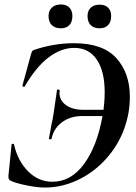

<svg xmlns="http://www.w3.org/2000/svg" viewBox="-20 -830 612 862"><path d="M29 -18Q22 -21 19.5 -26.5Q17 -32 18 -42L32 -181Q32 -184 37 -184.5Q42 -185 43 -181Q60 -107 106.5 -60.5Q153 -14 215 -14Q299 -14 357.5 -94Q416 -174 440 -308Q450 -364 450 -416Q450 -510 414.5 -562.5Q379 -615 313 -615Q255 -615 198.5 -572.5Q142 -530 91 -442Q90 -440 88 -440Q85 -440 82.5 -442Q80 -444 81 -447L118 -582Q119 -585 121 -592Q123 -599 125.5 -601.5Q128 -604 133 -606Q222 -636 312 -636Q442 -636 502.5 -569Q563 -502 563 -395Q563 -360 557 -324Q539 -225 482 -148.5Q425 -72 345.5 -30Q266 12 182 12Q148 12 100.5 2.5Q53 -7 29 -18ZM200 -209 212 -276Q216 -290 219 -311Q219 -311 228 -371Q230 -386 236 -426Q236 -428 240 -428Q243 -428 246 -426.5Q249 -425 248 -423L247 -413Q247 -379 276.5 -358Q306 -337 354 -337H525L520 -309H349Q295 -309 257.5 -280.5Q220 -252 212 -208Q211 -204 205 -204.5Q199 -205 200 -209ZM198 -758Q198 -782 213 -796Q228 -810 253 -810Q278 -810 291.5 -796Q305 -782 305 -758Q305 -732 291.5 -717.5Q278 -703 253 -703Q227 -703 212.5 -717.5Q198 -732 198 -758ZM373 -758Q373 -782 387.5 -795.5Q402 -809 427 -809Q452 -809 465.5 -795.5Q479 -782 479 -758Q479 -732 465.5 -717.5Q452 -703 427 -703Q401 -703 387 -717.5Q373 -732 373 -758Z"/></svg>

Font: Cormorant Infant
Style: Bold Italic
Weight: 700
Italic angle: -10°
Designer: Christian Thalmann (Catharsis Fonts)
Foundry: Catharsis Fonts
Version: Version 4.000